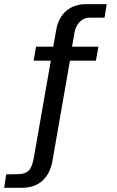

<svg xmlns="http://www.w3.org/2000/svg" viewBox="-89 -743 565 930"><path d="M387.8 -517 375.6 -449.3H249.8L165 36.6Q154.3 97.8 116.7 132.2Q79.1 166.7 16.2 166.7H-68.8L-58.9 101.4L-1.2 100.7Q33.1 100.1 50.1 83.1Q67.1 66.1 74.4 22.7L157.2 -449.3H73.8L85.7 -517H169L183 -597.2Q194 -658.5 232.4 -690.8Q270.8 -723 330.8 -723H427.8L417.3 -657.4H344.2Q317.6 -657.4 297.9 -637.7Q278.1 -618 272.1 -586.4L259.9 -517Z"/></svg>

Font: Public Sans Thin
Style: Regular
Weight: 100
Designer: The Public Sans project authors (U.S. Web Design System). Libre Franklin designed by Pablo Impallari and Rodrigo Fuenzal
Version: Version 1.008